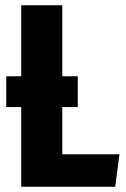

<svg xmlns="http://www.w3.org/2000/svg" viewBox="-20 -713 481 733"><path d="M217.8 -124H436L419.9 0H61V-304.2H3.9V-421.9H61V-692.9H217.8V-421.9H276.9V-304.2H217.8Z"/></svg>

Font: Fira Sans Compressed
Style: Bold
Weight: 700
Width: 1
Designer: Carrois Corporate & Edenspiekermann AG
Foundry: Carrois Corporate GbR & Edenspiekermann AG
Version: Version 4.203;PS 004.203;hotconv 1.0.88;makeotf.lib2.5.64775